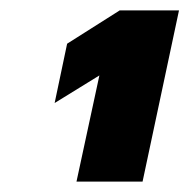

<svg xmlns="http://www.w3.org/2000/svg" viewBox="-20 -719 364 369"><path d="M171 -574 85 -521 109 -635 210 -699H324L254 -370H127Z"/></svg>

Font: Prompt
Style: Bold Italic
Weight: 700
Italic angle: -12°
Designer: Katatrad Team
Foundry: CadsonDemak
Version: Version 1.001